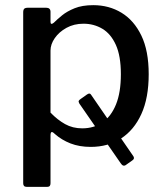

<svg xmlns="http://www.w3.org/2000/svg" viewBox="-20 -560 641 745"><path d="M494 62 470 79Q458 89 448 73L288 -158Q284 -165 285.5 -168.5Q287 -172 293 -176L317 -193Q328 -201 333 -193L498 47Q503 56 494 62ZM159 -530Q176 -530 176 -514V-475Q176 -468 179.5 -467.5Q183 -467 189 -472Q202 -485 221 -500.5Q240 -516 269.5 -528Q299 -540 342 -540Q403 -540 451.5 -510.5Q500 -481 528.5 -422Q557 -363 557 -272Q557 -180 528.5 -117.5Q500 -55 449.5 -22.5Q399 10 332 10Q288 10 253.5 -3.5Q219 -17 193 -40Q184 -49 180 -47.5Q176 -46 176 -34V151Q176 165 164 165H83Q70 165 70 151V-512Q70 -522 74 -526Q78 -530 89 -530H159ZM176 -123Q203 -95 232.5 -78.5Q262 -62 299 -62Q344 -62 377.5 -85Q411 -108 430 -154.5Q449 -201 449 -272Q449 -343 429.5 -386Q410 -429 377 -448.5Q344 -468 304 -468Q267 -468 238 -452Q209 -436 192.5 -412Q176 -388 176 -364V-123Z"/></svg>

Font: Libre Franklin Medium
Style: Regular
Weight: 500
Designer: Pablo Impallari, Rodrigo Fuenzalida, Nhung Nguyen
Foundry: Impallari Type
Version: Version 3.000